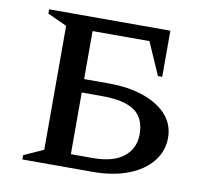

<svg xmlns="http://www.w3.org/2000/svg" viewBox="-67 -633 752 705"><g transform="rotate(10 309.0 -280.0)"><path d="M323 0H60V-16L133 -49V-511L61 -544V-560H513V-388H497L444 -509H232V-330H323Q398 -330 454 -310.5Q510 -291 541.5 -255.5Q573 -220 573 -171Q573 -121 541.5 -82Q510 -43 453.5 -21.5Q397 0 323 0ZM307 -280H232V-50H313Q390 -50 429 -81.5Q468 -113 468 -165Q468 -226 429 -253Q390 -280 307 -280Z"/></g></svg>

Font: Spectral SC Medium
Style: Regular
Weight: 500
Designer: Jean-Baptiste Levee
Foundry: Production Type
Version: Version 2.001